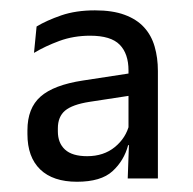

<svg xmlns="http://www.w3.org/2000/svg" viewBox="-20 -666 372 371"><path d="M226.8 -321.2 229.5 -396 228.3 -400.7V-502.1V-529.8Q228.3 -562.3 211.3 -579.6Q194.3 -597 154.3 -597Q122.2 -597 94.7 -586.9Q67.3 -576.8 45.7 -563.8L50.7 -614.8Q70.1 -626.5 98.4 -636.3Q126.7 -646 163.5 -646Q197.5 -646 220.7 -637.4Q244 -628.9 258.3 -613.3Q272.6 -597.7 278.8 -576Q285.1 -554.4 285.1 -528.7V-321.2ZM128.8 -314.8Q82.4 -314.8 57.7 -338.6Q33 -362.5 33 -406.8V-414.3Q33 -457 58.4 -479.4Q83.8 -501.8 140.1 -510.4L236.1 -525.1L239.8 -482.5L152.9 -469.2Q119.7 -464 105.7 -452.2Q91.8 -440.4 91.8 -418V-412.1Q91.8 -389.7 105.6 -377Q119.5 -364.2 148.4 -364.2Q180.4 -364.2 202 -381.9Q223.6 -399.7 229.8 -425.6L238 -385.5H227.6Q219.7 -355.6 197.4 -335.2Q175.1 -314.8 128.8 -314.8Z"/></svg>

Font: Anek Latin Medium
Style: Regular
Weight: 500
Designer: Yesha Goshar
Foundry: Ek Type
Version: Version 1.003